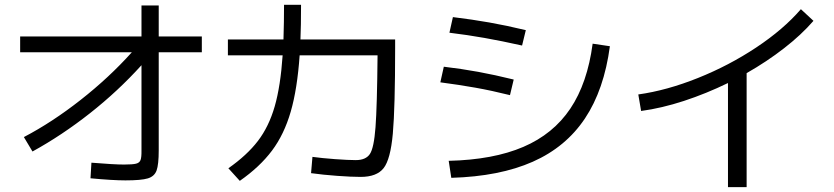

<svg xmlns="http://www.w3.org/2000/svg" viewBox="-20 -769 3497 805"><path d="M532.7 -549.8H64.5V-616.2H573.2V-746.1H645.5V-616.2H826.2V-549.8H645.5V-138.7Q645.5 -79.1 636.5 -54.2Q627.4 -29.3 599.6 -21Q571.8 -12.7 505.9 -12.7Q452.6 -12.7 359.4 -21.5L363.3 -86.9Q459 -79.1 500 -79.1Q536.1 -79.1 550.5 -82.8Q564.9 -86.4 569.3 -98.1Q573.7 -109.9 573.2 -138.7V-495.6Q475.1 -387.2 357.4 -294.4Q239.7 -201.7 116.2 -133.8L80.1 -194.3Q198.7 -256.3 318.1 -350.1Q437.5 -443.8 532.7 -549.8Z M1284.2 -43 1290 -111.3Q1328.1 -106 1384.5 -101.8Q1440.9 -97.7 1471.7 -97.7Q1513.7 -97.7 1530.8 -123.3Q1547.9 -148.9 1554.4 -235.6Q1561 -322.3 1563 -537.1H1236.3Q1226.6 -396.5 1199 -301Q1171.4 -205.6 1120.4 -137.5Q1069.3 -69.3 985.4 -10.7L937.5 -63.5Q1015.6 -118.2 1061.5 -178.2Q1107.4 -238.3 1131.8 -323Q1156.2 -407.7 1165 -537.1H935.5V-603.5H1168.5Q1170.9 -677.7 1170.9 -749H1242.2Q1242.2 -659.7 1239.7 -603.5H1636.7V-568.4Q1636.7 -316.9 1627 -208.7Q1617.2 -100.6 1588.4 -64Q1559.6 -27.3 1492.2 -27.3Q1453.6 -27.3 1393.6 -31.7Q1333.5 -36.1 1284.2 -43Z M2464.8 -585.9 2537.1 -575.2Q2512.7 -392.6 2432.6 -272.5Q2352.5 -152.3 2213.6 -90.8Q2074.7 -29.3 1872.1 -23.4L1861.3 -94.7Q2048.3 -99.1 2174.1 -153.1Q2299.8 -207 2371.3 -313.7Q2442.9 -420.4 2464.8 -585.9ZM1826.2 -423.8 1840.8 -489.3Q1915.5 -480.5 1984.9 -467.8Q2054.2 -455.1 2133.8 -435.5L2118.2 -370.1Q2041.5 -389.2 1972.9 -401.4Q1904.3 -413.6 1826.2 -423.8ZM1864.3 -631.8 1878.9 -697.3Q1959.5 -687.5 2031.5 -674.8Q2103.5 -662.1 2184.6 -642.6L2168.9 -578.1Q2083.5 -597.2 2011.7 -609.9Q1939.9 -622.6 1864.3 -631.8Z M3337.9 -730.5 3390.6 -681.6Q3339.4 -622.6 3267.3 -566.7Q3195.3 -510.7 3110.4 -462.4V15.6H3032.2V-420.9Q2940.9 -376.5 2847.7 -345.9Q2754.4 -315.4 2668 -303.7L2656.2 -373Q2775.4 -389.6 2906 -441.9Q3036.6 -494.1 3150.9 -570.1Q3265.1 -646 3337.9 -730.5Z"/></svg>

Font: Pretendard GOV
Style: Regular
Weight: 400
Designer: Base glyphs from Inter by Rasmus Andersson; Hangeul glyphs from Noto Sans CJK(Source Han Sans) by Jang Soo-young and Kan
Foundry: Kil Hyung-jin
Version: Version 1.309